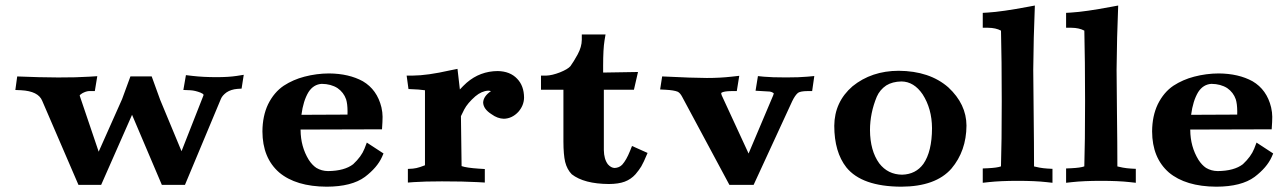

<svg xmlns="http://www.w3.org/2000/svg" viewBox="-20 -666 4700 702"><path d="M426.3 -303.4 340.8 -111.4C294.6 -247.8 271.5 -316.2 271.3 -316.6C272 -318.8 275.2 -321.5 280.8 -325C289.6 -329.8 297.6 -332.5 305 -333H326.7L335.7 -387.5L307.8 -385.7C242.3 -381.5 154 -381.8 42.9 -386.5L36.1 -337L57.1 -336.1C99.1 -333.8 124.8 -321 134.3 -297.5L266.8 9.8H282.8H334.5H349.9L462.8 -246.3L571.7 9.8H587.4H640.2H656.3L787.6 -304.2C791 -312.7 798 -320.8 808.5 -328.4C819.3 -335.5 832.3 -339.7 847.6 -341L863.3 -342L871.2 -392.5L845.1 -388.4C825.4 -385.4 801 -383.9 771.9 -383.9C739.4 -383.9 710 -385.4 683.5 -388.5L659.8 -391.3L650.4 -337.1L676.4 -336C687.9 -335.3 700.2 -332.4 713.5 -327.2C720.6 -324.2 724.1 -321.6 724.1 -319.3C724.1 -318.9 724 -318.1 723.8 -316.9L643.7 -113.1L565.8 -300.6L534.6 -386.7H456.9ZM271.3 -336Z M1082.1 -246.2C1086.5 -280.2 1095 -307.8 1107.9 -329.2C1120.1 -348.2 1136.3 -358.2 1156.4 -359.4C1178.8 -359.2 1198.1 -354 1214 -343.9C1229.1 -333.4 1239.6 -319.7 1245.4 -302.9C1248.8 -292.1 1250.6 -277.5 1250.7 -258.8C1250.7 -255.3 1250.6 -251.3 1250.5 -247ZM1376.7 -193.2C1378.1 -212.9 1378.8 -228.2 1378.8 -239C1378.8 -249.7 1377.4 -261.2 1374.6 -273.6C1364.1 -316.6 1341.5 -348.4 1306.7 -368.9C1272.7 -387.6 1231.4 -397.1 1183 -397.5C1152.6 -397.4 1122.6 -393.4 1093.1 -385.7C1065.7 -378.6 1040.5 -367.6 1017.4 -352.6C993.8 -336.7 974.7 -314.1 960.1 -284.7C946.6 -256.2 939.7 -223.1 939.5 -185.5C939.7 -120.9 960.1 -70.9 1000.8 -35.4C1041.5 -1.2 1099.4 16.2 1174.5 16.6C1235.5 16.4 1282.1 4.5 1314.2 -19.2C1344.2 -42 1365 -66.3 1376.6 -92L1382.2 -104.9L1321.2 -144.7L1312.6 -122.3C1305.1 -103.1 1291.3 -84.2 1271.3 -65.6C1250.2 -49.3 1219.5 -40.9 1179.4 -40.5C1163.6 -40.7 1149.5 -44.6 1136.8 -52.1C1126.6 -58.9 1117.2 -68.8 1108.8 -81.8C1089.2 -113.8 1079.3 -150 1079 -190.4V-192.3Z M1730.2 -49.4C1700.5 -51.4 1679.6 -54.5 1667.7 -58.7L1665.3 -241.3L1677.3 -265.7C1685.4 -281.2 1699 -297.2 1718 -313.9C1733.5 -326.9 1749.1 -333.7 1764.9 -334.5C1768.7 -334.4 1772.1 -333.8 1775.1 -332.8C1756.7 -320.3 1747.2 -306.4 1746.5 -291.2C1747.1 -275.2 1757.3 -260.9 1777.3 -248.3C1791.7 -237.7 1806.6 -232.3 1821.9 -231.8C1842 -232.2 1859.8 -240.6 1875.2 -257C1888.7 -272.5 1895.7 -289.7 1896.1 -308.9C1895.9 -337.7 1887.6 -360.7 1871 -377.9C1853.8 -396.3 1830 -405.7 1799.5 -406.2C1756.6 -405.9 1718.9 -391.7 1686.3 -363.6C1677.7 -355.9 1669.4 -347.6 1661.4 -338.9L1652.7 -414.2L1624.8 -408.6C1570.2 -396.2 1524.9 -389.8 1488.9 -389.6H1466.8L1473.5 -340.5C1501.5 -339.5 1521.6 -338 1533.8 -336V-61.7C1530.8 -60.3 1524.8 -58.1 1515.8 -55.2C1506.8 -52.2 1498.1 -50.3 1489.6 -49.5L1471.3 -48.4V1.5L1492.3 -0.1C1518.4 -1.9 1552.9 -2.9 1595.8 -2.9C1648.2 -2.9 1691.7 -2 1726.2 -0.1L1752.6 1.4V-48Z M2312.7 -402.8 2185.2 -400.7V-424.8C2185.2 -466.3 2186.9 -497.4 2190.3 -518.1L2194 -540H2107.2V-520.5C2107.1 -503.2 2102 -485.4 2092 -466.9C2082 -448.8 2073.3 -434.6 2065.7 -424.2C2059.1 -416.6 2046.4 -409.1 2027.6 -401.5C2007.9 -393.9 1991.2 -390 1977.5 -389.6H1958V-337.9H2040V-148.4C2040.1 -116.7 2042.2 -91.9 2046.3 -74.1C2051 -55.5 2059.1 -40.4 2070.5 -28.8C2100.4 -5.5 2145.7 6.4 2206.3 6.8C2229.7 6.7 2248.9 3.8 2264 -1.8C2279.2 -7.5 2292.4 -16.5 2303.6 -28.9C2312.3 -39.2 2319.3 -48.7 2324.6 -57.4C2329.9 -66.1 2337.6 -82.6 2347.7 -106.8L2290.8 -132.3L2283.4 -113.7C2274.5 -91.7 2265.1 -75.1 2255 -63.9C2247.8 -56.4 2238.6 -52.4 2227.5 -51.8C2218.6 -52 2210.4 -56.5 2202.7 -65.1C2193.1 -77.7 2188.1 -95.2 2187.8 -117.4V-337.9H2297.8Z M2876.4 -295.8C2883.4 -310.4 2890.5 -320.6 2897.6 -326.5C2903.7 -330.7 2915.4 -332.9 2932.5 -333H2949.4L2957.3 -388L2932.6 -385.7C2912.5 -383.8 2886.3 -382.9 2854 -382.9C2818.9 -382.9 2791.8 -383.8 2772.7 -385.6L2751.2 -387.8L2742.5 -334.3C2769.8 -332.9 2787.3 -331.8 2795 -331.2C2800 -330.4 2804.6 -328.5 2809 -325.2C2808.8 -323.1 2808.2 -320.5 2807 -317.4L2717 -104.7L2618.7 -317.6C2617.8 -319.9 2617.2 -322.1 2616.8 -324.2C2616.9 -324.5 2617.2 -325.4 2617.8 -326.9C2623.6 -330.8 2635.8 -332.8 2654.6 -333H2673.9L2682.9 -388.8L2654 -385.6C2626.2 -382.5 2596.4 -380.9 2564.4 -380.9C2532.3 -380.9 2477.9 -382.8 2401 -386.6L2393.6 -338.9L2414.8 -337.8C2434.2 -336.7 2448.6 -334.4 2457.7 -330.7C2463.8 -327.7 2469.2 -321.5 2474.1 -312.1L2646.8 9.8H2735.5Z M3194.7 -68.8C3172.5 -99.5 3161.2 -140 3160.9 -190.4C3161 -232.1 3169.3 -272.7 3185.7 -312.3C3193.1 -329.2 3204.6 -343 3220.3 -353.6C3235.3 -362.9 3253.9 -367.8 3276 -368.2C3306.5 -367.8 3332.3 -352.1 3353.3 -321.2C3375.9 -286.2 3387.4 -244.9 3387.7 -197.3C3387.5 -140.3 3377 -96.8 3356.1 -66.7C3337.5 -41.3 3311.6 -28.2 3278.4 -27.3C3243.6 -27.7 3215.7 -41.5 3194.7 -68.8ZM3097 -350.5C3053.1 -312.5 3030.8 -264.4 3030.3 -206C3030.4 -142 3045.2 -91.3 3074.6 -53.9C3112.3 -7.4 3179 16.1 3274.9 16.6C3359.1 16.3 3420.4 -5.8 3458.8 -49.7C3494.9 -92.5 3513.3 -144.9 3513.7 -206.9C3513.4 -259.2 3491.3 -305.7 3447.4 -346.5C3401.8 -386.5 3341.2 -406.7 3265.6 -407.2C3199.5 -407 3143.3 -388.1 3097 -350.5Z M3592.8 -564.5C3611.6 -564.3 3627.3 -560.8 3639.9 -554C3641.7 -483.5 3642.6 -397.6 3642.6 -296.2C3642.6 -194.9 3641.7 -115.4 3639.8 -57.7C3630.9 -54.3 3614.9 -52 3591.9 -50.9L3573.2 -50.1V2.3L3595 -0.1C3623.4 -3.2 3658.7 -4.8 3700.7 -4.8C3742.8 -4.8 3778 -3.3 3806.4 -0.1L3828.1 2.3V-48.7L3809.8 -49.7C3799.7 -50.3 3789.9 -51.5 3780.4 -53.2C3770.9 -55 3764.3 -56.4 3760.7 -57.5C3760.7 -111.5 3760.2 -176.7 3759.3 -252.9C3758.3 -329.2 3757.8 -381.9 3757.8 -411.1C3758.5 -489.2 3760.4 -567.5 3763.7 -645.8L3739.5 -641.3C3675.2 -629.2 3625.9 -622.1 3591.7 -620.1L3573.2 -619V-564.5Z M3897.5 -564.5C3916.3 -564.3 3932 -560.8 3944.6 -554C3946.4 -483.5 3947.2 -397.6 3947.3 -296.2C3947.3 -194.9 3946.3 -115.4 3944.5 -57.7C3935.5 -54.3 3919.6 -52 3896.6 -50.9L3877.9 -50.1V2.3L3899.6 -0.1C3928.1 -3.2 3963.4 -4.8 4005.4 -4.8C4047.4 -4.8 4082.7 -3.3 4111.1 -0.1L4132.8 2.3V-48.7L4114.4 -49.7C4104.4 -50.3 4094.6 -51.5 4085.1 -53.2C4075.5 -55 4069 -56.4 4065.4 -57.5C4065.4 -111.5 4064.9 -176.7 4063.9 -252.9C4063 -329.2 4062.5 -381.9 4062.5 -411.1C4063.2 -489.2 4065.1 -567.5 4068.4 -645.8L4044.2 -641.3C3979.9 -629.2 3930.6 -622.1 3896.3 -620.1L3877.9 -619V-564.5Z M4335 -246.2C4339.4 -280.2 4348 -307.8 4360.8 -329.2C4373 -348.2 4389.2 -358.2 4409.3 -359.4C4431.8 -359.2 4451 -354 4467 -343.9C4482.1 -333.4 4492.5 -319.7 4498.3 -302.9C4501.7 -292.1 4503.5 -277.5 4503.7 -258.8C4503.6 -255.3 4503.6 -251.3 4503.5 -247ZM4629.6 -193.2C4631 -212.9 4631.8 -228.2 4631.7 -239C4631.7 -249.7 4630.3 -261.2 4627.5 -273.6C4617.1 -316.6 4594.5 -348.4 4559.6 -368.9C4525.6 -387.6 4484.4 -397.1 4435.9 -397.5C4405.5 -397.4 4375.5 -393.4 4346 -385.7C4318.7 -378.6 4293.4 -367.6 4270.3 -352.6C4246.7 -336.7 4227.6 -314.1 4213.1 -284.7C4199.5 -256.2 4192.6 -223.1 4192.4 -185.5C4192.6 -120.9 4213.1 -70.9 4253.7 -35.4C4294.5 -1.2 4352.4 16.2 4427.4 16.6C4488.4 16.4 4535 4.5 4567.1 -19.2C4597.1 -42 4617.9 -66.3 4629.5 -92L4635.1 -104.9L4574.2 -144.7L4565.6 -122.3C4558 -103.1 4544.2 -84.2 4524.3 -65.6C4503.1 -49.3 4472.5 -40.9 4432.3 -40.5C4416.6 -40.7 4402.4 -44.6 4389.7 -52.1C4379.5 -58.9 4370.2 -68.8 4361.8 -81.8C4342.2 -113.8 4332.2 -150 4331.9 -190.4V-192.3Z"/></svg>

Font: Bentham
Style: Bold
Weight: 700
Version: Version 002.001